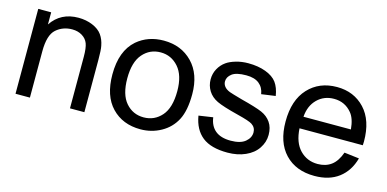

<svg xmlns="http://www.w3.org/2000/svg" viewBox="-58 -826 2283 1134"><g transform="rotate(15 1084.0 -259.0)"><path d="M66 0V-519H145V-445Q202 -530 310 -530Q357 -530 396.5 -513.5Q436 -497 455.5 -469.5Q475 -442 482 -404Q487 -380 487 -319V0H399V-315Q399 -369 389 -395.5Q379 -422 353 -438Q327 -454 292 -454Q235 -454 194.5 -418.5Q154 -383 154 -283V0Z M589 -259Q589 -403 669 -473Q736 -530 832 -530Q939 -530 1007 -460Q1075 -390 1075 -267Q1075 -167 1045 -109.5Q1015 -52 957.5 -20Q900 12 832 12Q723 12 656 -58Q589 -128 589 -259ZM680 -259Q680 -160 723 -110.5Q766 -61 832 -61Q898 -61 941.5 -110.5Q985 -160 985 -262Q985 -358 941 -408Q897 -458 832 -458Q766 -458 723 -408.5Q680 -359 680 -259Z M1143 -155 1230 -168Q1237 -116 1270.5 -88.5Q1304 -61 1364 -61Q1424 -61 1453.5 -85.5Q1483 -110 1483 -143Q1483 -173 1457 -190Q1439 -202 1367 -220Q1271 -244 1233.5 -262Q1196 -280 1176.5 -311.5Q1157 -343 1157 -381Q1157 -416 1173 -445.5Q1189 -475 1216 -494Q1237 -509 1272.5 -519.5Q1308 -530 1348 -530Q1409 -530 1455.5 -512.5Q1502 -495 1524 -465Q1546 -435 1554 -385L1468 -373Q1462 -413 1434 -435.5Q1406 -458 1355 -458Q1294 -458 1268 -438Q1242 -418 1242 -391Q1242 -374 1253 -360Q1264 -346 1287 -337Q1300 -332 1364 -314Q1458 -290 1494.5 -274Q1531 -258 1552 -227.5Q1573 -197 1573 -152Q1573 -108 1547.5 -69.5Q1522 -31 1473.5 -9.5Q1425 12 1364 12Q1263 12 1210 -30Q1157 -72 1143 -155Z M2033 -167 2124 -156Q2102 -76 2044 -32Q1986 12 1896 12Q1782 12 1715.5 -58Q1649 -128 1649 -255Q1649 -386 1716 -458Q1783 -530 1891 -530Q1995 -530 2061 -459.5Q2127 -389 2127 -260Q2127 -252 2126 -237H1739Q1744 -151 1787.5 -106Q1831 -61 1896 -61Q1945 -61 1979 -86Q2013 -111 2033 -167ZM1744 -309H2034Q2028 -375 2001 -407Q1959 -458 1892 -458Q1831 -458 1790 -417.5Q1749 -377 1744 -309Z"/></g></svg>

Font: Ekushey Amar Desh
Style: Regular
Weight: 400
Designer: Al Mamun Sumon
Foundry: Al Mamun Sumon
Version: Version 1.0